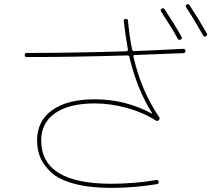

<svg xmlns="http://www.w3.org/2000/svg" viewBox="-20 -872 1040 932"><path d="M843 -684Q810 -743 762 -816Q757 -825 765 -830Q774 -835 779 -827Q826 -756 861 -694Q866 -685 857 -680Q848 -675 843 -684ZM900 -847Q948 -773 984 -710Q989 -701 980 -696Q971 -691 966 -700Q916 -788 884 -836Q878 -845 886 -850Q895 -855 900 -847ZM110 -595Q100 -595 100 -605Q100 -615 110 -615Q332 -615 594 -623Q597 -623 599.5 -626Q602 -629 601 -632Q588 -703 581 -768Q579 -780 590 -780Q601 -780 601 -772Q609 -690 621 -633Q623 -624 630 -624Q715 -627 870 -635Q880 -635 880 -625Q880 -614 870 -614Q867 -614 634 -605Q626 -605 628 -596Q666 -430 753 -303Q758 -296 751 -289Q744 -282 736 -287Q678 -325 598 -347.5Q518 -370 440 -370Q316 -370 248 -323Q180 -276 180 -190Q180 20 520 20Q630 20 738 2Q748 0 750 10Q752 20 741 22Q632 40 520 40Q414 40 339 19.5Q264 -1 227 -36.5Q190 -72 175 -109Q160 -146 160 -190Q160 -285 233.5 -337.5Q307 -390 440 -390Q588 -390 716 -321H718V-323Q644 -441 608 -596Q606 -603 599 -603Q335 -595 110 -595Z"/></svg>

Font: Rounded Mplus 1c Thin
Style: Regular
Weight: 250
Version: Version 1.059.20150529